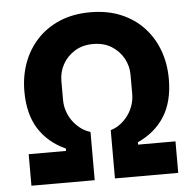

<svg xmlns="http://www.w3.org/2000/svg" viewBox="-51 -761 816 813"><g transform="rotate(-5 357.0 -355.0)"><path d="M50 0V-134H209V-144Q172 -161 143.5 -185Q115 -209 95 -240.5Q75 -272 65 -312Q55 -352 55 -400Q55 -465 75.5 -521Q96 -577 135.5 -619.5Q175 -662 232 -686Q289 -710 362 -710Q435 -710 492 -686Q549 -662 588.5 -619.5Q628 -577 648.5 -521Q669 -465 669 -400Q669 -352 659 -312Q649 -272 629 -240.5Q609 -209 580.5 -185Q552 -161 515 -144V-134H674V0H405V-205Q428 -212 447 -226.5Q466 -241 480 -260.5Q494 -280 501.5 -303Q509 -326 509 -350V-431Q509 -469 491 -501.5Q473 -534 440.5 -554.5Q408 -575 362 -575Q317 -575 284 -554.5Q251 -534 233 -501.5Q215 -469 215 -431V-350Q215 -326 222.5 -303Q230 -280 244 -260.5Q258 -241 277 -226.5Q296 -212 319 -205V0Z"/></g></svg>

Font: IBM Plex Sans
Style: Bold
Weight: 700
Designer: Mike Abbink, Paul van der Laan, Pieter van Rosmalen
Foundry: Bold Monday
Version: Version 3.201